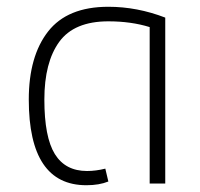

<svg xmlns="http://www.w3.org/2000/svg" viewBox="-20 -542 592 567"><path d="M65 -248Q65 -376 122 -449Q179 -522 300 -522Q385 -522 468 -490V0H422V-462Q367 -479 300 -479Q199 -479 155 -418.5Q111 -358 111 -248Q111 -137 142 -87Q173 -37 237 -37Q263 -37 291 -44L300 -6Q273 5 235 5Q65 5 65 -248Z"/></svg>

Font: Athiti Light
Style: Regular
Weight: 300
Designer: CadsonDemak Team
Foundry: CadsonDemak
Version: Version 1.032